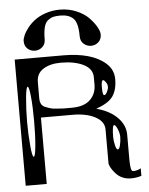

<svg xmlns="http://www.w3.org/2000/svg" viewBox="-65 -1073 880 1137"><g transform="rotate(-5 375.0 -505.0)"><path d="M229.5 -854.5Q229.5 -825.2 210.4 -808.6Q191.4 -792 167 -792Q141.6 -792 123 -808.6Q104.5 -825.2 104.5 -854.5Q104.5 -867.2 112.8 -887.2Q121.1 -907.2 139.2 -930.7Q157.2 -954.1 183.1 -974.1Q209 -994.1 248.5 -1007.8Q288.1 -1021.5 334 -1021.5Q387.7 -1021.5 433.6 -1001.5Q479.5 -981.4 506.3 -953.1Q533.2 -924.8 547.9 -898.4Q562.5 -872.1 562.5 -854.5Q562.5 -825.2 543.9 -808.6Q525.4 -792 500 -792Q475.6 -792 456.5 -808.6Q437.5 -825.2 437.5 -854.5Q437.5 -933.6 411.1 -960Q384.8 -986.3 334 -986.3Q307.6 -986.3 292 -982.4Q276.4 -978.5 260.3 -966.3Q244.1 -954.1 236.8 -926.3Q229.5 -898.4 229.5 -854.5ZM552.7 -583Q542 -583 542 -542Q542 -494.1 551.8 -494.1Q560.5 -494.1 569.3 -511.2Q578.1 -528.3 578.1 -542Q578.1 -555.7 568.8 -569.3Q559.6 -583 552.7 -583ZM625 -239.3Q625 -260.7 614.3 -287.1Q603.5 -312.5 594.7 -312.5Q583 -312.5 583 -239.3Q583 -220.7 589.8 -191.4Q595.7 -167 604.5 -167Q613.3 -167 619.1 -191.4Q625 -216.8 625 -239.3ZM89.8 -521.5Q83 -449.2 83 -375Q83 -300.8 89.8 -228.5Q95.7 -167 104.5 -167Q113.3 -167 119.1 -228.5Q125 -290 125 -375Q125 -460 119.1 -521.5Q113.3 -583 104.5 -583Q95.7 -583 89.8 -521.5ZM500 -604.5Q500 -655.3 447.3 -681.6Q394.5 -708 312.5 -708Q248 -708 207 -681.6Q167 -656.2 167 -604.5V-505.9Q167 -490.2 172.9 -477.5Q178.7 -464.8 193.4 -457Q201.2 -453.1 221.7 -446.3Q238.3 -440.4 260.7 -439.5Q266.6 -439.5 281.7 -438Q296.9 -436.5 303.7 -436.5H354.5Q427.7 -436.5 463.9 -471.7Q500 -506.8 500 -561.5ZM42 -750H333Q412.1 -750 476.6 -732.4Q540 -714.8 583 -676.8Q625 -638.7 625 -583V-582Q625 -519.5 597.7 -480.5Q571.3 -443.4 498 -418Q576.2 -397.5 621.1 -352.5Q667 -306.6 667 -249V-99.6Q667 -31.2 682.6 -31.2Q710 -31.2 729.5 -43.9V1Q700.2 10.7 667 10.7Q612.3 10.7 577.1 -28.3Q542 -68.4 542 -92.8V-291Q542 -338.9 488.3 -367.2Q436.5 -394.5 354.5 -394.5H167V0H42Z"/></g></svg>

Font: okolaksMetalik
Style: bold
Weight: 700
Width: 7
Version: Version 0.6